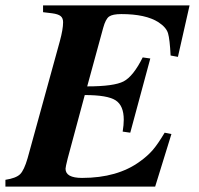

<svg xmlns="http://www.w3.org/2000/svg" viewBox="-47 -689 734 709"><path d="M653 -669 610 -479 583 -484Q580 -544 573.5 -566Q567 -588 538 -607Q491 -637 401 -637Q369 -637 356 -628Q343 -619 334 -586L275 -370Q374 -370 409.5 -388.5Q445 -407 480 -477L508 -473L434 -199L406 -203Q410 -228 410 -247Q410 -299 380 -318.5Q350 -338 266 -338L203 -104Q195 -72 195 -66Q195 -32 256 -32Q387 -32 470 -93Q498 -113 517 -135Q536 -157 561 -199L586 -194L526 0H-27V-25Q12 -31 27 -45.5Q42 -60 55 -105L174 -537Q186 -581 186 -607Q186 -622 177 -629.5Q168 -637 145 -640L112 -644V-669Z"/></svg>

Font: STIX
Style: Bold Italic
Weight: 700
Italic angle: -16.33°
Designer: MicroPress Inc., with final additions and corrections provided by Coen Hoffman, Elsevier (retired)
Version: Version 1.1.1